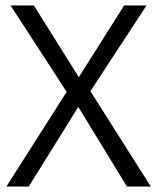

<svg xmlns="http://www.w3.org/2000/svg" viewBox="-20 -683 576 703"><path d="M532.2 0H444.8L266.6 -291.5L85.4 0H3.4L224.1 -346.7L18.6 -663.1H104L268.6 -400.4L434.6 -663.1H516.6L311 -349.1Z"/></svg>

Font: Bpm'online Open Sans
Style: Regular
Weight: 400
Foundry: Ascender Corporation
Version: Version 1.10